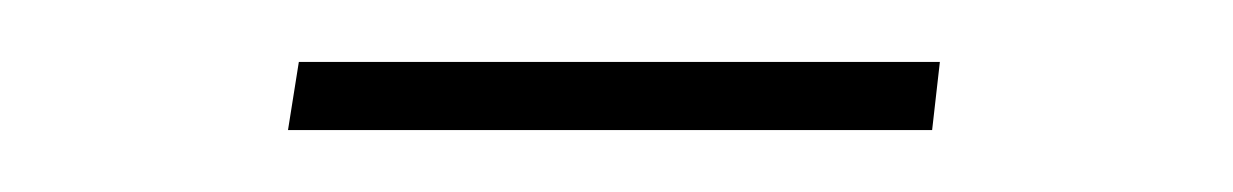

<svg xmlns="http://www.w3.org/2000/svg" viewBox="-20 -326 398 62"><path d="M76.5 -306H283.5L281 -284H73Z"/></svg>

Font: Lato ExtraLight
Style: Italic
Weight: 275
Italic angle: -7°
Designer: Lukasz Dziedzic with Adam Twardoch and Botio Nikoltchev
Foundry: tyPoland Lukasz Dziedzic
Version: Version 2.015; 2015-08-06; http://www.latofonts.com/